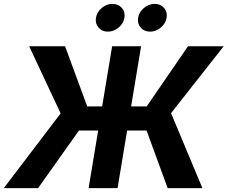

<svg xmlns="http://www.w3.org/2000/svg" viewBox="-40 -965 1168 985"><path d="M683.8 -727.5 563.2 0H414.6L535.2 -727.5ZM-20.5 0 271.1 -383.3 109.7 -727.5H294L407.5 -419.1H712.6L924.4 -727.5H1107.4L837.5 -384.5L998.3 0H820.1L711.9 -295.4H365.1L155.4 0ZM729.8 -802.7Q699.6 -802.7 681.7 -823.6Q663.8 -844.5 668.7 -873.9Q673.5 -903.4 698.4 -924.2Q723.3 -945 753.6 -945Q783.8 -945 801.7 -924.2Q819.6 -903.4 814.7 -873.9Q809.9 -844.5 784.9 -823.6Q760 -802.7 729.8 -802.7ZM513.4 -802.7Q483.2 -802.7 465.3 -823.6Q447.5 -844.5 452.3 -873.9Q457.1 -903.4 482 -924.2Q506.9 -945 537.2 -945Q567.4 -945 585.3 -924.2Q603.2 -903.4 598.3 -873.9Q593.5 -844.5 568.6 -823.6Q543.6 -802.7 513.4 -802.7Z"/></svg>

Font: Inter
Style: Italic
Weight: 400
Italic angle: -9.3988°
Designer: Rasmus Andersson
Foundry: rsms
Version: Version 4.001;git-66647c0bb